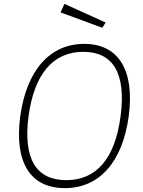

<svg xmlns="http://www.w3.org/2000/svg" viewBox="-20 -959 739 989"><path d="M312 -939 292 -895 507 -816 524 -843ZM314 10C488 10 610 -119 643 -360C675 -602 587 -733 414 -733C240 -733 117 -601 84 -358C53 -118 139 10 314 10ZM321 -31C168 -31 98 -139 127 -360C157 -582 256 -692 409 -692C561 -692 631 -583 601 -360C572 -138 474 -31 321 -31Z"/></svg>

Font: United Sans Thin
Style: Italic
Weight: 100
Italic angle: -8°
Designer: Pablo Impallari, Rodrigo Fuenzalida (Modified by Dan O. Williams)
Version: Version 1.000;PS 001.000;hotconv 1.0.88;makeotf.lib2.5.64775